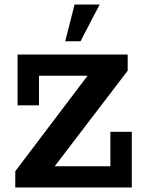

<svg xmlns="http://www.w3.org/2000/svg" viewBox="-20 -822 632 842"><path d="M47 0V-71L364 -490H151V-360H57V-583H540V-512L220 -93H464V-244H558V0ZM266 -641 307 -802H417L333 -641Z"/></svg>

Font: Rokkitt SemiBold
Style: Bold
Weight: 700
Version: Version 3.103